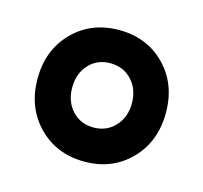

<svg xmlns="http://www.w3.org/2000/svg" viewBox="-60 -719 478 451"><g transform="rotate(15 179.0 -494.0)"><path d="M291 -379.2Q247.1 -334 179.2 -334Q111.3 -334 67.1 -379.2Q22.9 -424.3 22.9 -494.1Q22.9 -564 67.1 -608.9Q111.3 -653.8 179.2 -653.8Q247.1 -653.8 291 -608.9Q335 -564 335 -494.1Q335 -424.3 291 -379.2ZM127.2 -439Q147.5 -417 179.2 -417Q210.9 -417 231.4 -439Q252 -460.9 252 -495.1Q252 -529.3 231.4 -551.3Q210.9 -573.2 179.2 -573.2Q147.5 -573.2 127.2 -551.3Q106.9 -529.3 106.9 -495.1Q106.9 -460.9 127.2 -439Z"/></g></svg>

Font: Apfel Grotezk Mittel
Style: Regular
Weight: 500
Designer: Luigi Gorlero
Foundry: © 2023, Luigi Gorlero & Collletttivo
Version: Version 2.000;Glyphs 3.2 (3217)